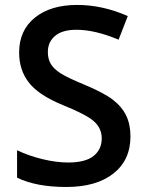

<svg xmlns="http://www.w3.org/2000/svg" viewBox="-20 -744 590 774"><path d="M505.9 -193.8Q505.9 -98.6 437 -44.4Q368.2 9.8 247.1 9.8Q126 9.8 48.8 -27.8V-138.2Q97.7 -115.2 152.6 -102.1Q207.5 -88.9 254.9 -88.9Q324.2 -88.9 357.2 -115.2Q390.1 -141.6 390.1 -186Q390.1 -226.1 359.9 -253.9Q329.6 -281.7 234.9 -319.8Q137.2 -359.4 97.2 -410.2Q57.1 -460.9 57.1 -532.2Q57.1 -621.6 120.6 -672.9Q184.1 -724.1 291 -724.1Q393.6 -724.1 495.1 -679.2L458 -584Q362.8 -624 288.1 -624Q231.4 -624 202.1 -599.4Q172.9 -574.7 172.9 -534.2Q172.9 -506.3 184.6 -486.6Q196.3 -466.8 223.1 -449.2Q250 -431.6 319.8 -402.8Q398.4 -370.1 435.1 -341.8Q471.7 -313.5 488.8 -277.8Q505.9 -242.2 505.9 -193.8Z"/></svg>

Font: f0_46533          
Style: Regular
Weight: 600
Foundry: Ascender Corporation
Version: Version 1.10